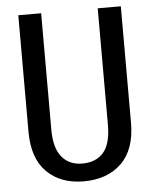

<svg xmlns="http://www.w3.org/2000/svg" viewBox="-52 -755 647 809"><g transform="rotate(-5 271.5 -350.5)"><path d="M489.3 -710.9V-218.3Q489.3 -105.5 429.7 -47.6Q370.1 10.3 270.5 10.3Q172.4 10.3 114 -47.6Q55.7 -105.5 55.7 -218.3V-710.9H152.3V-218.3Q152.3 -140.6 183.8 -102.8Q215.3 -64.9 270.5 -64.9Q328.1 -64.9 359.9 -101.3Q391.6 -137.7 391.6 -218.3V-710.9Z"/></g></svg>

Font: Franco
Style: Regular
Weight: 400
Designer: Google
Version: Version 1.200311; 2013